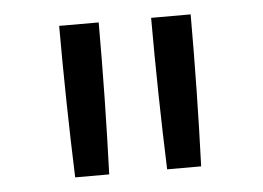

<svg xmlns="http://www.w3.org/2000/svg" viewBox="-35 -815 570 416"><g transform="rotate(-5 250.0 -607.0)"><path d="M313 -442Q310 -524 308.5 -606.5Q307 -689 307 -772H393Q393 -689 391.5 -606.5Q390 -524 387 -442ZM113 -442Q110 -524 108.5 -606.5Q107 -689 107 -772H193Q193 -689 191.5 -606.5Q190 -524 187 -442Z"/></g></svg>

Font: Iosevka Gothic
Style: Regular
Weight: 400
Monospace: yes
Designer: Belleve Invis
Foundry: Belleve Invis
Version: Version 15.5.1; ttfautohint (v1.8.4)